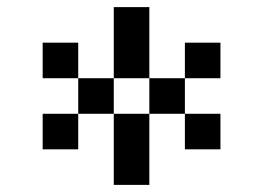

<svg xmlns="http://www.w3.org/2000/svg" viewBox="-20 -720 740 540"><path d="M400 -700H300V-500H400ZM100 -300H200V-400H100ZM100 -500H200V-600H100ZM200 -400H300V-500H200ZM300 -200H400V-400H300ZM400 -400H500V-500H400ZM500 -300H600V-400H500ZM500 -500H600V-600H500Z"/></svg>

Font: FT88
Style: Regular
Weight: 400
Designer: Ange Degheest & Mandy Elbé
Foundry: Velvetyne Type Foundry
Version: Version 1.000;FEAKit 1.0